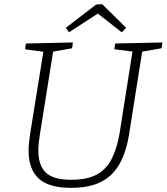

<svg xmlns="http://www.w3.org/2000/svg" viewBox="-20 -900 804 927"><path d="M536 -690 764 -695 760 -667 657 -649 668 -660 604 -257Q591 -171 559 -112Q527 -53 470 -23Q413 7 323 7Q216 7 167 -38Q118 -83 118 -173Q118 -191 120 -210.5Q122 -230 125 -251L191 -660L198 -649L101 -662L105 -690L332 -695L328 -667L227 -649L238 -660L172 -247Q169 -227 167 -208.5Q165 -190 165 -174Q165 -101 201.5 -66.5Q238 -32 324 -32Q403 -32 449.5 -58.5Q496 -85 521 -136.5Q546 -188 558 -260L621 -660L629 -650L532 -662ZM313 -744 298 -766 444 -878 473 -880 589 -766 568 -744 440 -844H467Z"/></svg>

Font: Bitter Thin Light
Style: Italic
Weight: 300
Italic angle: -9°
Version: Version 2.002